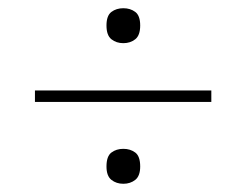

<svg xmlns="http://www.w3.org/2000/svg" viewBox="-20 -591 599 467"><path d="M280 -486Q263 -486 251 -495.5Q239 -505 239 -529Q239 -553 251 -562Q263 -571 280 -571Q297 -571 309 -562Q321 -553 321 -529Q321 -505 309 -495.5Q297 -486 280 -486ZM65 -343V-371H494V-343ZM280 -144Q263 -144 251 -153.5Q239 -163 239 -186Q239 -211 251 -220Q263 -229 280 -229Q297 -229 309 -220Q321 -211 321 -186Q321 -163 309 -153.5Q297 -144 280 -144Z"/></svg>

Font: Noto Serif Tamil Thin
Style: Regular
Weight: 100
Designer: Indian Type Foundry, Tom Grace, and the Monotype Design Team
Foundry: Monotype Imaging Inc.
Version: Version 2.004; ttfautohint (v1.8.4.7-5d5b)